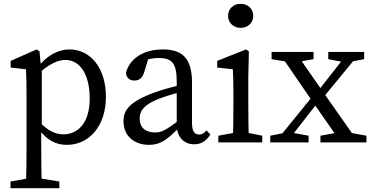

<svg xmlns="http://www.w3.org/2000/svg" viewBox="-20 -746 1950 1006"><path d="M35 240H291V205L168 185H148L35 205V240ZM116 240H199C197 170 196 98 196 28V-72L199 -78V-390L195 -392L187 -477L172 -487L36 -427V-392L116 -383C118 -343 119 -312 119 -257V30C119 100 118 170 116 240ZM330 13C447 13 535 -85 535 -239C535 -393 451 -487 345 -487C285 -487 227 -457 174 -390H154L163 -343C236 -414 286 -432 323 -432C397 -432 450 -359 450 -230C450 -101 388 -42 312 -42C263 -42 215 -69 163 -135L154 -83H174C223 -8 277 13 330 13Z M761 13C822 13 856 -15 916 -75H945L931 -125C849 -64 828 -52 793 -52C747 -52 712 -73 712 -126C712 -155 722 -193 812 -228C842 -240 901 -259 946 -268V-304C896 -295 833 -277 791 -262C657 -213 627 -168 627 -112C627 -29 688 13 761 13ZM997 10C1031 10 1058 -3 1082 -41L1062 -63C1051 -50 1040 -41 1023 -41C1000 -41 986 -57 986 -102V-314C986 -440 936 -487 833 -487C733 -487 659 -440 640 -364C642 -339 658 -324 685 -324C712 -324 727 -340 736 -369L762 -455L722 -424C759 -439 789 -442 812 -442C878 -442 906 -418 906 -320V-92C906 -30 942 10 997 10Z M1124 0H1354V-35L1254 -55H1234L1124 -35V0ZM1200 0H1284C1282 -45 1281 -148 1281 -210V-342L1284 -477L1269 -487L1118 -427V-392L1200 -383C1202 -343 1203 -312 1203 -257V-210C1203 -148 1202 -45 1200 0ZM1241 -600C1278 -600 1307 -626 1307 -663C1307 -701 1278 -726 1241 -726C1204 -726 1175 -701 1175 -663C1175 -626 1204 -600 1241 -600Z M1396 0H1597V-35L1503 -52H1482L1396 -35V0ZM1421 0H1482L1665 -235L1631 -258L1421 0ZM1659 0H1900V-35L1790 -55H1769L1659 -35V0ZM1662 -221 1870 -474H1807L1629 -247L1662 -221ZM1766 0H1858L1668 -271L1527 -474H1439L1618 -213L1766 0ZM1403 -436 1507 -419H1528L1623 -436V-474H1403V-436ZM1700 -436 1783 -420H1804L1888 -436V-474H1700V-436Z"/></svg>

Font: Source Serif Variable
Style: Regular
Weight: 389
Designer: Frank Grießhammer
Foundry: Adobe Systems Incorporated
Version: Version 3.001;hotconv 1.0.111;makeotfexe 2.5.65597